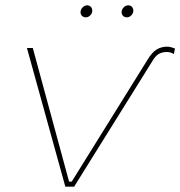

<svg xmlns="http://www.w3.org/2000/svg" viewBox="-20 -700 676 720"><path d="M258 0H225L81 -520H103L239 -19H249L532 -474Q550 -504 567.5 -514.5Q585 -525 607 -525Q619 -525 636 -518L632 -497Q621 -505 605 -505Q588 -505 575 -497.5Q562 -490 549 -467ZM282 -654Q282 -664 289.5 -672Q297 -680 307 -680Q316 -680 321 -674Q326 -668 326 -660Q326 -650 318.5 -642.5Q311 -635 302 -635Q293 -635 287.5 -640.5Q282 -646 282 -654ZM436 -654Q436 -664 443.5 -672Q451 -680 461 -680Q470 -680 475 -674Q480 -668 480 -660Q480 -650 472.5 -642.5Q465 -635 456 -635Q447 -635 441.5 -640.5Q436 -646 436 -654Z"/></svg>

Font: Fixel Italic Variable 20240409 Display Thin
Style: Italic
Weight: 100
Italic angle: -10°
Designer: AlfaBravo + MacPaw
Foundry: Kyrylo Tkachov, Marchela Mozhyna, Serhii Makarenko, Maria Weinstein, Zakhar Kryvoshyya
Version: Version 1.211;Glyphs 3.2 (3225)